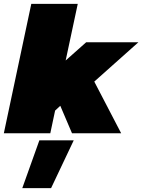

<svg xmlns="http://www.w3.org/2000/svg" viewBox="-42 -694 741 1000"><path d="M-22 0 121 -674H363L300 -379L407 -474H679L449 -269L589 0H333L272 -143L245 -118L220 0ZM74 286 163 37H342L224 286Z"/></svg>

Font: Kanit Black
Style: Italic
Weight: 900
Italic angle: -12°
Designer: Katatrad Team
Foundry: CadsonDemak
Version: Version 2.000; ttfautohint (v1.8.3)